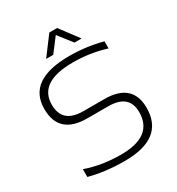

<svg xmlns="http://www.w3.org/2000/svg" viewBox="-207 -1012 1053 1145"><g transform="rotate(-30 320.0 -439.5)"><path d="M73.2 -24.4V-78.1Q183.1 -39.1 315.4 -39.1Q534.7 -39.1 534.7 -205.1Q534.7 -327.1 392.1 -327.1H248.5Q53.7 -327.1 53.7 -502.9Q53.7 -703.1 339.4 -703.1Q456.5 -703.1 566.4 -673.8V-625Q456.5 -659.2 339.4 -659.2Q105 -659.2 105 -502.9Q105 -376 248.5 -376H392.1Q585.9 -376 585.9 -205.1Q585.9 4.9 315.4 4.9Q183.1 4.9 73.2 -24.4ZM307.6 -883.8H361.3L456.5 -756.8H407.7L333.5 -851.6L261.2 -756.8H212.4Z"/></g></svg>

Font: Voltera Light
Style: Light
Weight: 300
Designer: Bernd Montag
Version: Version 1.301